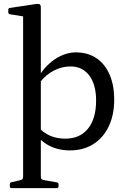

<svg xmlns="http://www.w3.org/2000/svg" viewBox="-20 -772 666 997"><path d="M100 205V-569H192V205ZM177 -114Q204 -83 239.5 -67.5Q275 -52 319 -52Q395 -52 437 -104Q479 -156 479 -250Q479 -333 443.5 -380Q408 -427 346 -427Q301 -427 259.5 -405.5Q218 -384 186 -343L176 -366Q211 -428 264.5 -464Q318 -500 374 -500Q436 -500 480.5 -470Q525 -440 549 -385Q573 -330 573 -254Q573 -175 544.5 -115.5Q516 -56 464.5 -23.5Q413 9 343 9Q280 9 231 -18Q182 -45 152 -97ZM40 205Q31 205 31 195V185Q31 175 41 174L80 165Q94 162 97 158Q100 154 100 140V25H192V141Q192 154 195.5 158Q199 162 213 164L275 175Q284 176 284 186V196Q284 205 274 205ZM100 -568V-714L118 -684L32 -698Q23 -699 23 -709V-721Q23 -730 33 -731L166 -751Q180 -753 186 -749.5Q192 -746 192 -733V-568Z"/></svg>

Font: Hahmlet
Style: Regular
Weight: 400
Designer: Minjoo Ham & Mark Frömberg
Foundry: hypertype
Version: Version 1.002